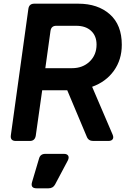

<svg xmlns="http://www.w3.org/2000/svg" viewBox="-20 -765 709 1042"><path d="M66 0Q34 0 39 -32L134 -717Q138 -745 166 -745H405Q511 -745 576 -687.5Q641 -630 641 -522Q641 -441 598 -381Q555 -321 480 -294L591 -35Q598 -19 591.5 -9.5Q585 0 568 0H486Q460 0 451 -23L345 -275H209L174 -28Q169 0 142 0ZM226 -395H371Q429 -395 466.5 -431Q504 -467 504 -523Q504 -570 474.5 -597.5Q445 -625 394 -625H285Q258 -625 254 -597ZM179 257Q144 257 154 223L192 95Q199 70 226 70H327Q344 70 350 80Q356 90 348 106L279 236Q268 257 243 257Z"/></svg>

Font: Pitagon Sans Text Bold
Style: Italic
Weight: 700
Italic angle: -8°
Designer: Travis Tran
Foundry: Pitagon
Version: Version 1.001; ttfautohint (v1.8.4.7-5d5b);gftools[0.9.26]